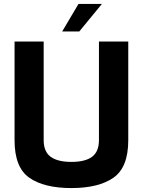

<svg xmlns="http://www.w3.org/2000/svg" viewBox="-20 -951 726 976"><path d="M54 -238V-740H202V-239Q202 -180 237.5 -154Q273 -128 343 -128Q413 -128 448 -154Q483 -180 483 -239V-740H632V-238Q632 -100 556.5 -47.5Q481 5 343 5Q204 5 129 -47.5Q54 -100 54 -238ZM379 -931H498L383 -791H296Z"/></svg>

Font: Exo
Style: Bold
Weight: 700
Designer: Natanael Gama
Foundry: Natanael Gama
Version: Version 1.500; ttfautohint (v1.6)